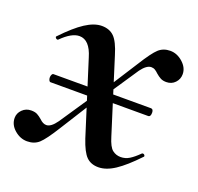

<svg xmlns="http://www.w3.org/2000/svg" viewBox="-89 -483 598 580"><g transform="rotate(20 210.0 -192.5)"><path d="M378 -200Q378 -187 370 -187H218V-212H370Q378 -212 378 -200ZM51 -195Q51 -200 53 -204Q55 -208 58 -208H218V-182H58Q55 -182 53 -186Q51 -190 51 -195ZM215 -58 141 -292Q126 -343 93 -343Q68 -343 36 -311Q35 -310 33 -310Q30 -310 27.5 -313.5Q25 -317 28 -319Q65 -358 93.5 -376.5Q122 -395 146 -395Q171 -395 186 -380Q201 -365 213 -325L287 -90Q296 -60 307.5 -51Q319 -42 334 -42Q349 -42 362 -50Q375 -58 391 -74Q392 -75 394 -75Q398 -75 400 -71.5Q402 -68 399 -66Q362 -27 334 -8.5Q306 10 281 10Q257 10 242.5 -4.5Q228 -19 215 -58ZM-7 -44Q-7 -59 4.5 -70.5Q16 -82 33 -82Q45 -82 52.5 -78Q60 -74 68 -67Q79 -56 90 -56Q105 -56 122 -80L202 -199L211 -186L133 -62Q105 -17 90 -3.5Q75 10 52 10Q30 10 11.5 -6Q-7 -22 -7 -44ZM206 -198 286 -323Q314 -368 329 -381.5Q344 -395 366 -395Q388 -395 406.5 -378.5Q425 -362 425 -341Q425 -325 414 -313.5Q403 -302 386 -302Q375 -302 367.5 -306Q360 -310 352 -317Q347 -322 341.5 -325.5Q336 -329 329 -329Q314 -329 297 -306L216 -185Z"/></g></svg>

Font: Cormorant Garamond SemiBold
Style: Italic
Weight: 600
Italic angle: -10°
Designer: Christian Thalmann (Catharsis Fonts)
Foundry: Catharsis Fonts
Version: Version 4.000